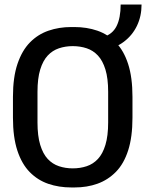

<svg xmlns="http://www.w3.org/2000/svg" viewBox="-20 -815 643 845"><path d="M294 10Q239 10 192.5 -6Q146 -22 111 -57.5Q76 -93 56.5 -152Q37 -211 37 -297V-389Q37 -475 57 -534Q77 -593 112 -628.5Q147 -664 193.5 -680Q240 -696 293 -696H307Q362 -696 408.5 -680Q455 -664 490 -628Q525 -592 544 -533Q563 -474 563 -389V-297Q563 -212 544 -153Q525 -94 490 -58.5Q455 -23 409 -6.5Q363 10 308 10ZM300 -74Q333 -74 361.5 -83.5Q390 -93 411 -115.5Q432 -138 444 -177.5Q456 -217 456 -276V-411Q456 -470 444 -509Q432 -548 411 -570.5Q390 -593 361.5 -602.5Q333 -612 300 -612Q268 -612 239.5 -602.5Q211 -593 190 -570.5Q169 -548 157 -509Q145 -470 145 -411V-276Q145 -217 157 -177.5Q169 -138 190 -115.5Q211 -93 239.5 -83.5Q268 -74 300 -74ZM434 -594V-652Q475 -664 493 -700Q511 -736 511 -795H603Q603 -744 583 -702Q563 -660 525.5 -631.5Q488 -603 434 -594Z"/></svg>

Font: Chivo Mono Medium
Style: Regular
Weight: 400
Monospace: yes
Version: Version 1.008